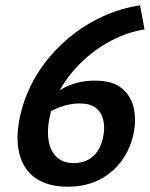

<svg xmlns="http://www.w3.org/2000/svg" viewBox="-20 -691 565 724"><path d="M337 -387Q405 -387 440 -357.5Q475 -328 484.5 -282.5Q494 -237 484 -189Q472 -130 438.5 -84.5Q405 -39 354 -13Q303 13 235 13Q163 13 117 -17.5Q71 -48 54.5 -106Q38 -164 54 -245Q67 -309 96 -368Q125 -427 168 -477.5Q211 -528 264.5 -568Q318 -608 379.5 -634.5Q441 -661 508 -671L525 -580Q462 -570 402 -539Q342 -508 292.5 -461.5Q243 -415 209.5 -358Q176 -301 165 -238Q157 -194 164 -157Q171 -120 194.5 -98Q218 -76 259 -76Q304 -76 333.5 -104Q363 -132 371 -186Q375 -214 369 -240.5Q363 -267 341.5 -284Q320 -301 279 -301Q241 -301 199 -284.5Q157 -268 125 -237L109 -273Q154 -321 210.5 -354Q267 -387 337 -387Z"/></svg>

Font: Ysabeau Office
Style: Bold Italic
Weight: 700
Italic angle: -12°
Designer: Christian Thalmann (Catharsis Fonts)
Version: Version 2.001;gftools[0.9.30]; featfreeze: tnum,lnum,ss02